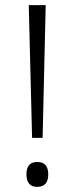

<svg xmlns="http://www.w3.org/2000/svg" viewBox="-20 -716 291 748"><path d="M146 -179H105L92 -696H158ZM83 -37Q83 -85 125 -85Q168 -85 168 -37Q168 12 125 12Q83 12 83 -37Z"/></svg>

Font: Noto Sans Kannada SemiCondensed Light
Style: Regular
Weight: 300
Width: 4
Designer: Jelle Bosma - Monotype Design Team
Foundry: Monotype Imaging Inc.
Version: Version 2.005; ttfautohint (v1.8.4.7-5d5b)